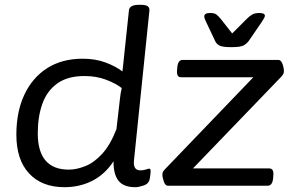

<svg xmlns="http://www.w3.org/2000/svg" viewBox="-20 -772 1216 798"><path d="M248 6Q154 6 101 -51Q48 -108 48 -212Q48 -308 81.5 -379Q115 -450 176.5 -489Q238 -528 324 -528Q376 -528 418 -512.5Q460 -497 489 -475L516 -730Q519 -752 558 -752H564Q586 -752 594 -746Q602 -740 601 -728L537 -107Q532 -64 563 -64Q577 -64 586.5 -67.5Q596 -71 600 -71Q606 -71 606 -63Q606 -62 605.5 -53Q605 -44 602 -27Q598 -8 577 -1Q556 6 542 6Q493 6 472 -21.5Q451 -49 452 -102Q416 -47 363.5 -20.5Q311 6 248 6ZM266 -67Q298 -67 334.5 -81.5Q371 -96 404.5 -132.5Q438 -169 464 -235L478 -357Q481 -387 486 -406Q460 -426 420 -441Q380 -456 331 -456Q261 -456 218 -425Q175 -394 156 -340.5Q137 -287 137 -218Q137 -67 266 -67ZM678 0Q667 0 661 -17Q655 -34 655 -47Q655 -52 657 -57Q659 -62 668 -71L1033 -451H732Q713 -451 716 -481L717 -493Q720 -523 739 -523H1137Q1148 -523 1154 -506.5Q1160 -490 1160 -476Q1160 -471 1158 -466Q1156 -461 1148 -452L782 -72H1099Q1119 -72 1116 -42L1115 -30Q1112 0 1092 0ZM1058 -718Q1081 -718 1081 -706Q1081 -700 1066 -678L1014 -602Q1005 -590 992 -583Q979 -576 941 -576Q904 -576 891.5 -583Q879 -590 874 -602L838 -678Q834 -686 831.5 -692.5Q829 -699 829 -704Q829 -718 853 -718Q871 -718 879 -712Q887 -706 897 -694L945 -633L1006 -694Q1018 -706 1029 -712Q1040 -718 1058 -718Z"/></svg>

Font: Asap Semi Expanded Semi Expanded Regular
Style: Italic
Weight: 400
Width: 6
Italic angle: -6°
Designer: Pablo Cosgaya
Foundry: Omnibus-Type
Version: Version 3.001; ttfautohint (v1.8.4.7-5d5b)